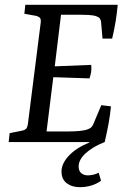

<svg xmlns="http://www.w3.org/2000/svg" viewBox="-20 -589 528 796"><path d="M405 -429 399 -498Q398 -506 394.5 -511.5Q391 -517 381 -521Q368 -526 347 -527Q326 -528 307 -528H233L207 -314L358 -320Q360 -306 358 -292Q356 -278 351 -264L201 -269L173 -44H262Q287 -44 309 -46Q331 -48 344 -53Q355 -57 360 -63Q365 -69 368 -77L400 -153L440 -148Q437 -114 430 -76Q423 -38 414 0H16L20 -37L70 -47Q84 -50 89 -56Q94 -62 96 -78L149 -497Q150 -510 145.5 -515Q141 -520 131 -523L81 -532L85 -569H468Q465 -535 459.5 -501Q454 -467 445 -429ZM311 187Q278 187 256.5 170.5Q235 154 235 122Q235 89 265.5 56.5Q296 24 350 2V-8H414V0Q365 19 335.5 46Q306 73 306 101Q306 120 317 129Q328 138 344 138Q354 138 366 135.5Q378 133 389 127L399 160Q382 173 359 180Q336 187 311 187Z"/></svg>

Font: Rasa
Style: Italic
Weight: 400
Italic angle: -7.10001°
Designer: Anna Giedrys (Yrsa+Rasa design), David Brezina (Yrsa art-direction, Rasa art-direction, design)
Foundry: Rosetta Type Foundry
Version: Version 2.004